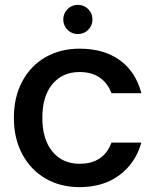

<svg xmlns="http://www.w3.org/2000/svg" viewBox="-20 -760 640 789"><path d="M37 -276Q37 -361 71.5 -425.5Q106 -490 167 -525Q228 -560 307 -560Q407 -560 472.5 -512.5Q538 -465 561 -377H438Q423 -418 390 -441Q357 -464 307 -464Q237 -464 195.5 -414.5Q154 -365 154 -276Q154 -187 195.5 -137Q237 -87 307 -87Q406 -87 438 -174H561Q537 -90 471 -40.5Q405 9 307 9Q228 9 167 -26.5Q106 -62 71.5 -126.5Q37 -191 37 -276ZM300 -620Q275 -620 257.5 -637.5Q240 -655 240 -680Q240 -705 257.5 -722.5Q275 -740 300 -740Q325 -740 342.5 -722.5Q360 -705 360 -680Q360 -655 342.5 -637.5Q325 -620 300 -620Z"/></svg>

Font: Poppins Cyr Med
Style: Regular
Weight: 500
Designer: Ninad Kale (Devanagari), Jonny Pinhorn (Latin)
Foundry: Indian Type Foundry
Version: 4.004